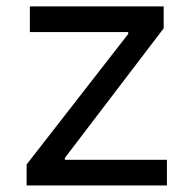

<svg xmlns="http://www.w3.org/2000/svg" viewBox="-20 -565 581 585"><path d="M61.1 0H488.6V-78.1H177.6V-83.8L478.7 -478.7V-545.5H71V-467.3H370.7V-461.6L61.1 -63.9Z"/></svg>

Font: Margiela Sans
Style: Regular
Weight: 400
Designer: Stefan Endress, Andreas Faust
Version: Version 1.100;FEAKit 1.0